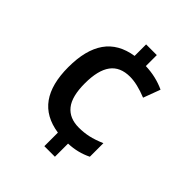

<svg xmlns="http://www.w3.org/2000/svg" viewBox="-204 -847 979 979"><g transform="rotate(45 285.5 -357.0)"><path d="M481.9 -116.2Q423.8 -87.4 356 -85V9.8H279.8V-87.9Q178.7 -103 129.9 -171.4Q81.1 -239.7 81.1 -361.8Q81.1 -485.8 130.1 -555.7Q179.2 -625.5 279.8 -641.1V-724.1H356.9V-645Q431.2 -642.6 495.1 -612.8L460.9 -521Q389.6 -549.8 338.9 -549.8Q267.6 -549.8 233.4 -503.4Q199.2 -457 199.2 -362.8Q199.2 -268.1 234.4 -224.6Q269.5 -181.2 336.9 -181.2Q373.5 -181.2 406.5 -188.5Q439.5 -195.8 481.9 -213.9Z"/></g></svg>

Font: Samim Medium FD
Style: Medium-FD
Weight: 500
Foundry: DejaVu fonts team - Redesigned by Saber Rastikerdar
Version: Version 4.0.5